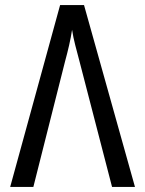

<svg xmlns="http://www.w3.org/2000/svg" viewBox="-20 -734 570 754"><path d="M20 0H111L235 -491C248 -539 257 -577 263 -617C269 -577 280 -540 293 -490L420 0H510L310 -714H216Z"/></svg>

Font: Noto Sans Mono Condensed
Style: Regular
Weight: 400
Width: 3
Designer: Monotype Design Team
Foundry: Monotype Imaging Inc.
Version: Version 2.014